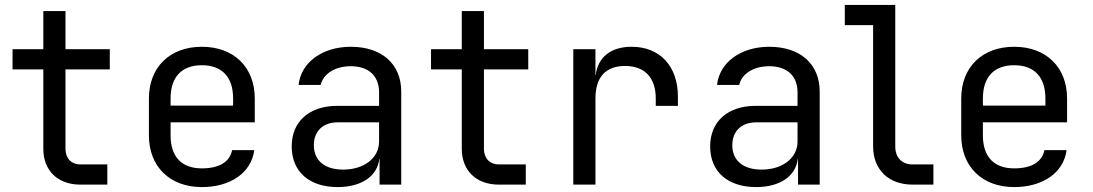

<svg xmlns="http://www.w3.org/2000/svg" viewBox="-20 -750 4440 780"><path d="M416 0V-82H306C270 -82 246 -107 246 -145V-468H426V-550H246V-705H156V-550H31V-468H156V-145C156 -57 215 0 306 0Z M1015 -350C1015 -477 930 -560 800 -560C670 -560 585 -477 585 -350V-200C585 -73 670 10 800 10C916 10 1001 -48 1013 -140H923C913 -91 869 -66 800 -66C718 -66 673 -113 673 -200V-253H1015ZM673 -350C673 -437 718 -485 800 -485C882 -485 927 -437 927 -350V-321H673Z M1405 -560C1290 -560 1203 -497 1193 -405H1283C1293 -450 1341 -481 1405 -481C1477 -481 1520 -442 1520 -375V-320H1350C1237 -320 1165 -257 1165 -155C1165 -53 1236 10 1352 10C1448 10 1513 -34 1521 -105H1522V0H1610V-378C1610 -490 1531 -560 1405 -560ZM1374 -61C1299 -61 1255 -98 1255 -160C1255 -217 1292 -253 1352 -253H1520V-175C1520 -108 1459 -61 1374 -61Z M2116 0V-82H2006C1970 -82 1946 -107 1946 -145V-468H2126V-550H1946V-705H1856V-550H1731V-468H1856V-145C1856 -57 1915 0 2006 0Z M2546 -560C2462 -560 2409 -518 2400 -445H2399V-550H2309V0H2399V-350C2399 -437 2441 -482 2519 -482C2600 -482 2644 -434 2644 -350V-320H2734V-358C2734 -482 2660 -560 2546 -560Z M3105 -560C2990 -560 2903 -497 2893 -405H2983C2993 -450 3041 -481 3105 -481C3177 -481 3220 -442 3220 -375V-320H3050C2937 -320 2865 -257 2865 -155C2865 -53 2936 10 3052 10C3148 10 3213 -34 3221 -105H3222V0H3310V-378C3310 -490 3231 -560 3105 -560ZM3074 -61C2999 -61 2955 -98 2955 -160C2955 -217 2992 -253 3052 -253H3220V-175C3220 -108 3159 -61 3074 -61Z M3772 0V-82H3687C3644 -82 3617 -110 3617 -155V-730H3412V-648H3527V-155C3527 -61 3590 0 3687 0Z M4315 -350C4315 -477 4230 -560 4100 -560C3970 -560 3885 -477 3885 -350V-200C3885 -73 3970 10 4100 10C4216 10 4301 -48 4313 -140H4223C4213 -91 4169 -66 4100 -66C4018 -66 3973 -113 3973 -200V-253H4315ZM3973 -350C3973 -437 4018 -485 4100 -485C4182 -485 4227 -437 4227 -350V-321H3973Z"/></svg>

Font: Tekne LDO
Style: Regular
Weight: 400
Monospace: yes
Designer: Alessio Laiso, Mario Rullo, Paolo Rosset
Foundry: Alessio Laiso
Version: Version 1.000;hotconv 1.0.109;makeotfexe 2.5.65596